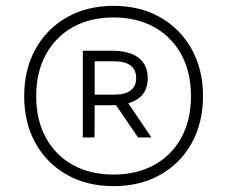

<svg xmlns="http://www.w3.org/2000/svg" viewBox="-20 -769 774 655"><path d="M367.5 -134Q277 -134 208.2 -172.8Q139.5 -211.5 101 -280.8Q62.5 -350 62.5 -441Q62.5 -532 101 -601.5Q139.5 -671 208.2 -710Q277 -749 367.5 -749Q458 -749 526.5 -710Q595 -671 633.8 -601.5Q672.5 -532 672.5 -441Q672.5 -350 634 -280.8Q595.5 -211.5 526.8 -172.8Q458 -134 367.5 -134ZM367.5 -173.5Q447 -173.5 506.5 -206.5Q566 -239.5 598.8 -299.8Q631.5 -360 631.5 -441Q631.5 -522 598.8 -582.5Q566 -643 506.5 -676.2Q447 -709.5 367.5 -709.5Q287.5 -709.5 228.2 -676.2Q169 -643 136.2 -582.5Q103.5 -522 103.5 -441Q103.5 -360 136.2 -299.8Q169 -239.5 228.2 -206.5Q287.5 -173.5 367.5 -173.5ZM262.5 -300V-596H361Q421.5 -596 452.8 -571.8Q484 -547.5 484 -502.5Q484 -435.5 417.5 -417L496.5 -300H451L375.5 -410.5Q368.5 -410 361 -410H303L302.5 -300ZM303 -446H367.5Q444.5 -446 444.5 -502.5Q444.5 -560 367.5 -560H303Z"/></svg>

Font: Encode Sans Condensed Condensed Light
Style: Regular
Weight: 300
Width: 3
Designer: Multiple Designers
Foundry: Impallari Type
Version: Version 3.000; ttfautohint (v1.8.3) -l 8 -r 50 -G 200 -x 14 